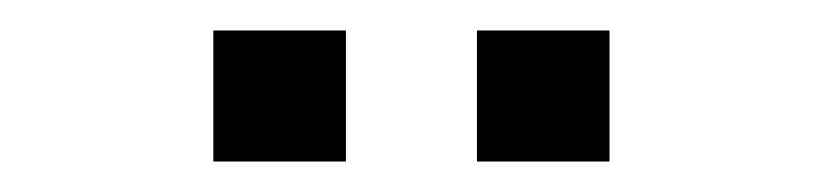

<svg xmlns="http://www.w3.org/2000/svg" viewBox="-20 -715 540 126"><path d="M293 -609V-695H380V-609ZM120 -609V-695H207V-609Z"/></svg>

Font: Nunito Sans 12pt ExtraLight 12pt
Style: Regular
Weight: 400
Version: Version 3.101;gftools[0.9.27]